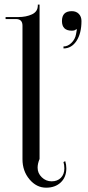

<svg xmlns="http://www.w3.org/2000/svg" viewBox="-20 -828 393 855"><path d="M262.7 -621.1Q282.2 -621.1 298.3 -637.2Q314.5 -653.3 318.4 -674.8L322.3 -696.3L319.3 -698.2Q314.5 -691.4 299.8 -691.4Q255.9 -691.4 255.9 -734.4Q255.9 -778.3 299.8 -778.3Q319.3 -778.3 331.1 -766.1Q342.8 -753.9 342.8 -734.4Q342.8 -679.7 320.8 -646Q298.8 -612.3 262.7 -612.3ZM80.1 -119.1V-713.9Q80.1 -743.2 50.8 -743.2H4.9V-752H60.5Q96.7 -752 122.6 -764.2Q148.4 -776.4 148.4 -803.7V-807.6H156.2V-724.6V-120.1Q147.5 -99.6 147.5 -81.1Q147.5 -56.6 166 -38.6Q184.6 -20.5 210 -20.5Q235.4 -20.5 251 -36.1Q266.6 -51.8 266.6 -78.1Q266.6 -92.8 262.7 -106.4L270.5 -110.4Q275.4 -94.7 275.4 -78.1Q275.4 -39.1 250.5 -15.6Q225.6 7.8 185.5 7.8Q142.6 7.8 111.3 -29.3Q80.1 -66.4 80.1 -119.1Z"/></svg>

Font: FoglihtenNo07
Style: Regular
Weight: 500
Designer: gluk (gluksza@wp.pl)
Foundry: gluk (gluksza@wp.pl)
Version: Version 0.871